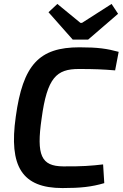

<svg xmlns="http://www.w3.org/2000/svg" viewBox="-20 -942 622 974"><path d="M546 -922 396 -826H388L271 -922L226 -880L349 -741H427L579 -872ZM383 -702C178 -702 96 -613 60 -350C24 -97 92 12 297 12C388 12 445 6 509 -13L503 -108C445 -101 391 -97 300 -98C189 -99 164 -154 191 -340C219 -549 267 -592 380 -592C461 -592 502 -590 564 -585L582 -679C523 -695 478 -702 383 -702Z"/></svg>

Font: Exo 2 Semi Bold
Style: Italic
Weight: 600
Italic angle: -8°
Designer: Natanael Gama
Version: Version 1.001;PS 001.001;hotconv 1.0.88;makeotf.lib2.5.64775